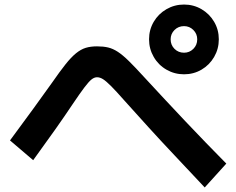

<svg xmlns="http://www.w3.org/2000/svg" viewBox="-20 -822 1040 845"><path d="M790 -495Q748 -495 712.5 -515.5Q677 -536 656.5 -571.5Q636 -607 636 -649Q636 -691 656.5 -726Q677 -761 712.5 -781.5Q748 -802 790 -802Q832 -802 867 -781.5Q902 -761 922.5 -726Q943 -691 943 -649Q943 -607 922.5 -571.5Q902 -536 867 -515.5Q832 -495 790 -495ZM790 -590Q814 -590 831 -607Q848 -624 848 -649Q848 -673 831 -690Q814 -707 790 -707Q765 -707 748 -690Q731 -673 731 -649Q731 -624 748 -607Q765 -590 790 -590ZM881 3Q809 -74 748 -138.5Q687 -203 633.5 -262Q580 -321 527 -380Q490 -422 468.5 -443.5Q447 -465 433.5 -473.5Q420 -482 407 -482Q395 -482 383 -472.5Q371 -463 352 -438Q333 -413 300 -364Q266 -313 224 -253.5Q182 -194 126 -117L24 -204Q81 -281 126.5 -343.5Q172 -406 209 -458Q243 -507 268 -538.5Q293 -570 314.5 -587.5Q336 -605 357.5 -611.5Q379 -618 407 -618Q435 -618 456 -613Q477 -608 498.5 -594Q520 -580 547.5 -553Q575 -526 615 -482Q710 -379 797.5 -286.5Q885 -194 976 -102Z"/></svg>

Font: M PLUS 2
Style: Bold
Weight: 700
Designer: Coji Morishita
Foundry: UNDERFOREST DESIGN
Version: Version 1.001